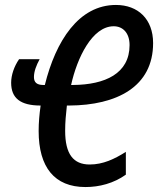

<svg xmlns="http://www.w3.org/2000/svg" viewBox="-20 -745 640 775"><path d="M325 10C381 10 439 -5 488 -40V-132C442 -103 396 -81 342 -81C276 -81 243 -123 243 -217C243 -251 246 -284 250 -319H259C452 -320 598 -395 598 -571C598 -668 537 -725 448 -725C298 -725 205 -580 161 -402H155C128 -402 117 -413 117 -434C117 -457 127 -482 140 -506H57C37 -477 25 -442 25 -411C25 -349 62 -319 144 -319C139 -284 136 -250 136 -216C136 -70 200 10 325 10ZM267 -402C291 -511 352 -639 439 -639C476 -639 503 -612 503 -563C503 -448 404 -403 275 -402Z"/></svg>

Font: Noto Sans UI Condensed Medium
Style: Italic
Weight: 500
Width: 3
Italic angle: -12°
Designer: Monotype Design Team
Foundry: Monotype Imaging Inc.
Version: Version 1.901